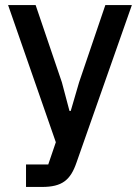

<svg xmlns="http://www.w3.org/2000/svg" viewBox="-20 -540 554 760"><path d="M293 -214 260 -101H255L225 -214L121 -520H12L201 23L171 111H83V200H146C226 200 259 173 283 103L502 -520H397Z"/></svg>

Font: IBMKR Medm
Style: Regular
Weight: 500
Designer: Mike Abbink; Paul van der Laan; Pieter van Rosmalen; Wujin Sim; Chorong Kim; Dohee Lee;
Foundry: Sandoll Inc.
Version: Version 1.002